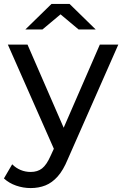

<svg xmlns="http://www.w3.org/2000/svg" viewBox="-42 -757 622 977"><path d="M114 200Q76 200 40 187.5Q4 175 -22 151L20 79Q39 98 63 108Q87 118 114 118Q149 118 172 100Q195 82 215 37L232 0L-2 -530H98L282 -107L466 -530H560L303 53Q280 109 251.5 141Q223 173 189 186.5Q155 200 114 200ZM87 -607 220 -737H312L445 -607H358L266 -684L174 -607Z"/></svg>

Font: Montserrat Z Med
Style: Regular
Weight: 500
Designer: Julieta Ulanovsky
Foundry: Julieta Ulanovsky
Version: Version 8.000